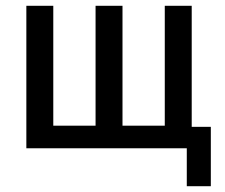

<svg xmlns="http://www.w3.org/2000/svg" viewBox="-20 -512 778 663"><path d="M625 131V0H71V-492H164V-78H310V-492H403V-78H549V-492H642V-74H708V131Z"/></svg>

Font: Nunito Sans 10pt Condensed SemiBold
Style: Regular
Weight: 600
Width: 3
Designer: Vernon Adams
Foundry: Vernon Adams
Version: Version 3.101;gftools[0.9.27]